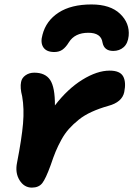

<svg xmlns="http://www.w3.org/2000/svg" viewBox="-20 -835 602 867"><path d="M393.1 -814.9Q478 -814.9 522.2 -772.7Q566.4 -730.5 561 -672.9Q557.6 -639.2 538.6 -622.1Q519.5 -605 491.2 -605Q450.2 -605 442.9 -643.1Q436.5 -687 378.9 -687Q317.9 -687 291 -644Q277.3 -621.6 262.2 -610.8Q247.1 -600.1 225.1 -600.1Q189.5 -600.1 175.5 -621.6Q161.6 -643.1 171.9 -678.2Q188 -741.2 244.6 -778.1Q301.3 -814.9 393.1 -814.9ZM124 12.2Q88.9 12.2 68.1 -21.5Q47.4 -55.2 57.1 -101.1Q78.1 -209 84 -276.9Q89.8 -344.7 80.1 -399.9Q69.8 -439.5 75.2 -464.8Q78.6 -483.4 95.5 -495.1Q112.3 -506.8 134.8 -506.8Q184.6 -506.8 206.5 -473.9Q228.5 -440.9 228 -358.9Q285.2 -433.6 351.8 -474.9Q418.5 -516.1 475.1 -516.1Q521.5 -516.1 535.9 -490.5Q550.3 -464.8 541 -418.9Q531.2 -373.5 469.2 -356.9Q427.7 -345.2 394 -329.8Q360.4 -314.5 335.2 -294.2Q310.1 -273.9 291.3 -252.9Q272.5 -231.9 257.1 -203.9Q241.7 -175.8 231.2 -150.4Q220.7 -125 209 -89.8Q186.5 -27.8 170.7 -7.8Q154.8 12.2 124 12.2Z"/></svg>

Font: Shantell Sans Normal
Style: Bold Italic
Weight: 700
Italic angle: -11.31°
Designer: Stephen Nixon, Anya Danilova, Shantell Martin
Foundry: Arrow Type
Version: Version 1.006;[559af2be0]